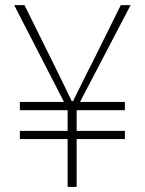

<svg xmlns="http://www.w3.org/2000/svg" viewBox="-20 -724 561 744"><path d="M242 0H277V-185H464V-217H277V-297H464V-329H290L486 -704H448L339 -484C313 -435 291 -387 263 -332H258C232 -387 208 -435 184 -484L75 -704H35L228 -329H57V-297H242V-217H57V-185H242Z"/></svg>

Font: Noto Sans CJK HK Thin
Style: Regular
Weight: 100
Designer: Ryoko NISHIZUKA 西塚涼子 (kana, bopomofo & ideographs); Paul D. Hunt (Latin, Greek & Cyrillic); Sandoll Communications 산돌커뮤니
Foundry: Adobe
Version: Version 2.004;hotconv 1.0.118;makeotfexe 2.5.65603